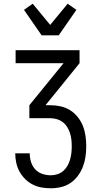

<svg xmlns="http://www.w3.org/2000/svg" viewBox="-20 -790 540 1033"><path d="M253 223Q227 223 202.5 218.5Q178 214 155.5 202.5Q133 191 115 173Q97 155 85 133Q73 111 67.5 86Q62 61 62 36V35H140V36Q140 59 147 81.5Q154 104 169.5 121Q185 138 207.5 145.5Q230 153 253 153Q271 153 288.5 147.5Q306 142 320 130Q334 118 343 102Q352 86 357 68.5Q362 51 364 33Q366 15 366 -3Q366 -21 364 -39Q362 -57 356.5 -74Q351 -91 341.5 -106.5Q332 -122 317.5 -133Q303 -144 285.5 -149Q268 -154 250 -154H138V-224L322 -450H64V-520H408V-450L225 -224H250Q278 -224 305.5 -218Q333 -212 356.5 -197.5Q380 -183 398 -160.5Q416 -138 426 -112.5Q436 -87 440 -59Q444 -31 444 -3Q444 25 440 53Q436 81 426 107Q416 133 399 156Q382 179 359 194.5Q336 210 308.5 216.5Q281 223 253 223ZM204 -600 109 -737 156 -770 250 -656 344 -770 391 -737 296 -600Z"/></svg>

Font: Iosevka Custom
Style: Regular
Weight: 400
Monospace: yes
Designer: Belleve Invis
Foundry: Belleve Invis
Version: Version 32.5.0; ttfautohint (v1.8.4)